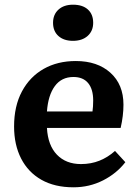

<svg xmlns="http://www.w3.org/2000/svg" viewBox="-20 -784 587 818"><path d="M293 14Q213 14 156.5 -18Q100 -50 70 -108.5Q40 -167 40 -245Q40 -332 73.5 -394.5Q107 -457 166 -490.5Q225 -524 303 -524Q395 -524 450.5 -474Q506 -424 506 -338Q506 -291 494 -239H180Q184 -165 222.5 -125Q261 -85 325 -85Q368 -85 404 -99.5Q440 -114 470 -141L514 -93Q477 -45 419 -15.5Q361 14 293 14ZM180 -309H374Q377 -330 377 -356Q377 -404 355.5 -430Q334 -456 293 -456Q242 -456 213.5 -417Q185 -378 180 -309ZM291 -610Q252 -610 229 -630.5Q206 -651 206 -687Q206 -722 229 -743Q252 -764 291 -764Q332 -764 354.5 -743.5Q377 -723 377 -687Q377 -652 353.5 -631Q330 -610 291 -610Z"/></svg>

Font: Literata 12pt SemiBold
Style: Regular
Weight: 600
Designer: Latin by Veronika Burian and Jose Scaglione. Greek by Irene Vlachou. Cyrillic by Vera Evstafieva.
Foundry: TypeTogether
Version: Version 3.002